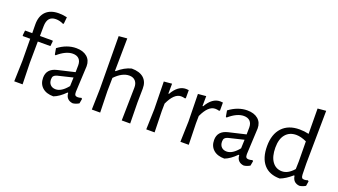

<svg xmlns="http://www.w3.org/2000/svg" viewBox="-60 -1202 3009 1707"><g transform="rotate(20 1444.5 -348.5)"><path d="M350 -695C322 -701 296 -704 272 -704C219.3 -704 178.7 -689.7 150 -661C121.3 -632.3 107.3 -591 108 -537L109 -457H41L36 -410L40 -404H109L111 -195L105 0H184L179 -201L181 -404H300L305 -451L302 -457H182L183 -549C183.7 -613.7 211 -646 265 -646C289.7 -646 314 -640 338 -628L344 -633Z M626.5 -434C601.5 -455.3 567.3 -466 524 -466C465.3 -466 408.3 -445.3 353 -404L363 -347L371 -343C421.7 -387 468.7 -409 512 -409C537.3 -409 556.8 -402 570.5 -388C584.2 -374 591 -354 591 -328L590 -263L428 -225C366 -210.3 335 -174.7 335 -118C335 -79.3 347.5 -48.8 372.5 -26.5C397.5 -4.2 432.3 7 477 7C512.3 -6.3 548 -31.3 584 -68H591C591.7 -46 598.2 -28.7 610.5 -16C622.8 -3.3 639.3 4 660 6C678.7 4 697.7 -2.7 717 -14L725 -59L717 -66C704.3 -62 693 -60 683 -60C671.7 -60 663.7 -62.8 659 -68.5C654.3 -74.2 652 -84.3 652 -99C652 -111 654 -152.3 658 -223C662 -293.7 664 -334.7 664 -346C664 -383.3 651.5 -412.7 626.5 -434ZM415 -160.5C421 -167.5 430.7 -173 444 -177L589 -212L586 -130C548 -82.7 510.7 -59 474 -59C453.3 -59 436.8 -65.2 424.5 -77.5C412.2 -89.8 406 -107 406 -129C406 -143 409 -153.5 415 -160.5Z M1108.5 -374.5C1122.2 -358.8 1128.7 -337.7 1128 -311L1122 0H1202L1199 -199L1201 -329C1201.7 -372.3 1188.8 -405.7 1162.5 -429C1136.2 -452.3 1098 -464 1048 -464C1004.7 -453.3 962.3 -429.7 921 -393H915L919 -702L840 -695L844 -195L839 0H918L913 -201L915 -327C960.3 -374.3 1005.3 -398 1050 -398C1075.3 -398 1094.8 -390.2 1108.5 -374.5Z M1590 -457C1580.7 -458.3 1572 -459 1564 -459C1514 -459 1471.3 -428 1436 -366H1430L1431 -460L1355 -453L1360 -194L1354 0H1433L1428 -201L1429 -271C1463 -345 1501.7 -382 1545 -382C1557.7 -382 1569.7 -380.3 1581 -377L1590 -380Z M1913 -457C1903.7 -458.3 1895 -459 1887 -459C1837 -459 1794.3 -428 1759 -366H1753L1754 -460L1678 -453L1683 -194L1677 0H1756L1751 -201L1752 -271C1786 -345 1824.7 -382 1868 -382C1880.7 -382 1892.7 -380.3 1904 -377L1913 -380Z M2244.5 -434C2219.5 -455.3 2185.3 -466 2142 -466C2083.3 -466 2026.3 -445.3 1971 -404L1981 -347L1989 -343C2039.7 -387 2086.7 -409 2130 -409C2155.3 -409 2174.8 -402 2188.5 -388C2202.2 -374 2209 -354 2209 -328L2208 -263L2046 -225C1984 -210.3 1953 -174.7 1953 -118C1953 -79.3 1965.5 -48.8 1990.5 -26.5C2015.5 -4.2 2050.3 7 2095 7C2130.3 -6.3 2166 -31.3 2202 -68H2209C2209.7 -46 2216.2 -28.7 2228.5 -16C2240.8 -3.3 2257.3 4 2278 6C2296.7 4 2315.7 -2.7 2335 -14L2343 -59L2335 -66C2322.3 -62 2311 -60 2301 -60C2289.7 -60 2281.7 -62.8 2277 -68.5C2272.3 -74.2 2270 -84.3 2270 -99C2270 -111 2272 -152.3 2276 -223C2280 -293.7 2282 -334.7 2282 -346C2282 -383.3 2269.5 -412.7 2244.5 -434ZM2033 -160.5C2039 -167.5 2048.7 -173 2062 -177L2207 -212L2204 -130C2166 -82.7 2128.7 -59 2092 -59C2071.3 -59 2054.8 -65.2 2042.5 -77.5C2030.2 -89.8 2024 -107 2024 -129C2024 -143 2027 -153.5 2033 -160.5Z M2797 -98 2795 -201 2801 -702 2722 -695 2724 -456C2695.3 -462.7 2666 -466 2636 -466C2566 -466 2511.5 -445.2 2472.5 -403.5C2433.5 -361.8 2414 -303.3 2414 -228C2414 -153.3 2431.5 -95.8 2466.5 -55.5C2501.5 -15.2 2552 5 2618 5C2653.3 -8.3 2689.7 -31.3 2727 -64H2734C2739.3 -21.3 2762.7 2 2804 6C2822.7 4 2841.7 -2.7 2861 -14L2868 -59L2860 -66C2848 -62 2836.7 -60 2826 -60C2815.3 -60 2808 -62.8 2804 -68.5C2800 -74.2 2797.7 -84 2797 -98ZM2525 -366.5C2549.7 -395.5 2583.3 -410 2626 -410C2654.7 -410 2687.3 -401.7 2724 -385L2726 -195L2724 -123C2688.7 -82.3 2652 -62 2614 -62C2575.3 -62 2544.7 -77.7 2522 -109C2499.3 -140.3 2488 -184.3 2488 -241C2488 -295.7 2500.3 -337.5 2525 -366.5Z"/></g></svg>

Font: Alegreya Sans
Style: Regular
Weight: 400
Designer: Juan Pablo del Peral
Foundry: Huerta Tipografica
Version: Version 1.000;PS 001.000;hotconv 1.0.70;makeotf.lib2.5.58329